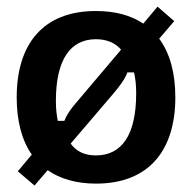

<svg xmlns="http://www.w3.org/2000/svg" viewBox="-20 -546 584 584"><path d="M125 -28.3C161.7 -2.5 211.7 12.5 271.7 12.5C434.2 12.5 513.3 -90 513.3 -250C513.3 -322.5 497.5 -383.3 464.2 -428.3L510 -481.7L459.2 -525.8L415.8 -474.2C378.3 -499.2 330.8 -512.5 271.7 -512.5C109.2 -512.5 30.8 -410 30.8 -250C30.8 -179.2 45.8 -120 76.7 -75.8L34.2 -25L85 18.3ZM155.8 -178.3C152.5 -195 150 -212.5 150 -239.2C150 -365 194.2 -426.7 271.7 -426.7C305 -426.7 330 -415.8 348.3 -395L215 -237.5C196.7 -216.7 183.3 -198.3 175.8 -178.3ZM271.7 -73.3C237.5 -73.3 212.5 -85 195 -109.2L325.8 -262.5C346.7 -287.5 360 -305.8 367.5 -325.8H387.5C391.7 -309.2 394.2 -289.2 394.2 -261.7C394.2 -135 350 -73.3 271.7 -73.3Z"/></svg>

Font: Familjen Grotesk SemiBold
Style: Regular
Weight: 600
Designer: Anders Wikstroem, Jonas Baeckman, Matilda Gysing, Kristian Moeller
Foundry: Familjen STHLM AB
Version: Version 2.000